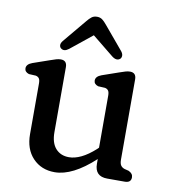

<svg xmlns="http://www.w3.org/2000/svg" viewBox="-77 -729 714 807"><g transform="rotate(10 279.5 -325.0)"><path d="M80.5 -128V-343.5Q80.5 -359 75.8 -365.5Q71 -372 61.5 -374L32 -375.5Q13.5 -381.5 13.5 -397Q13.5 -414.5 38 -423.5L108.5 -448Q124 -453.5 134.2 -456.5Q144.5 -459.5 153.5 -459.5Q180 -459.5 180 -431V-153.5Q180 -108 201.2 -84.2Q222.5 -60.5 258 -60.5Q282.5 -60.5 310.2 -73.8Q338 -87 369.5 -115.5L376 -122V-343.5Q376 -359 371.2 -365.5Q366.5 -372 357 -374L327.5 -375.5Q309 -381.5 309 -397Q309 -414.5 333.5 -423.5L404 -448Q419.5 -453.5 429.8 -456.5Q440 -459.5 449 -459.5Q475.5 -459.5 475.5 -431V-89Q475.5 -72 481 -64Q486.5 -56 497 -52.5L515 -48Q534 -39.5 534 -23Q534 0 507 0H432.5Q379 0 379 -54V-74Q286 12 209.5 12Q152.5 12 116.5 -25.8Q80.5 -63.5 80.5 -128ZM180 -509Q160 -493.5 146 -505.5Q140.5 -510 140.2 -518.5Q140 -527 148 -537L230.5 -636Q240.5 -648.5 249.8 -655.5Q259 -662.5 272.5 -662.5Q286 -662.5 295.2 -655.5Q304.5 -648.5 314.5 -636L397.5 -537Q405 -527 404.5 -518.5Q404 -510 399 -505.5Q385 -493.5 364.5 -509L272.5 -583.5Z"/></g></svg>

Font: Fraunces 72pt SuperSoft
Style: Regular
Weight: 400
Version: Version 1.000;[b76b70a41]